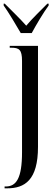

<svg xmlns="http://www.w3.org/2000/svg" viewBox="-28 -786 305 1046"><path d="M85 -606H145C169 -651 209 -718 237 -756V-766H230C192 -727 150 -688 115 -646C79 -687 35 -728 -2 -766H-8V-756C19 -718 59 -651 85 -606ZM-3 240H11C107 240 179 195 179 14V-536H25V-526H33C76 -526 92 -516 92 -454V43C92 187 60 230 3 230H-3Z"/></svg>

Font: Noto Serif Display ExtraCondensed
Style: Regular
Weight: 400
Width: 2
Designer: Monotype Design Team
Foundry: Monotype Imaging Inc.
Version: Version 2.009